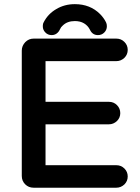

<svg xmlns="http://www.w3.org/2000/svg" viewBox="-20 -876 663 908"><path d="M183.6 -763.7Q184.6 -767.6 186.5 -770.5Q207 -810.5 246.1 -833Q285.2 -856.4 334 -856.4Q406.2 -856.4 453.1 -809.6Q470.7 -792 481.4 -770.5Q485.4 -762.7 485.4 -752Q485.4 -734.4 473.1 -722.2Q460.9 -710 443.4 -710Q417 -710 405.3 -735.4Q395.5 -754.9 377.4 -765.6Q359.4 -776.4 334 -776.4Q297.9 -776.4 276.4 -754.9Q267.6 -747.1 264.6 -739.3Q258.8 -726.6 252.9 -721.7Q241.2 -710 224.6 -710Q206.1 -710 194.3 -722.7Q188.5 -728.5 185.5 -735.8Q182.6 -743.2 182.6 -748.5Q182.6 -753.9 182.6 -755.9Q182.6 -757.8 183.1 -759.8Q183.6 -761.7 183.6 -763.7ZM83 -43.9V-636.7Q83 -659.2 99.6 -676.8Q116.2 -693.4 138.7 -693.4H530.3Q552.7 -693.4 568.4 -677.7Q584 -662.1 584 -640.1Q584 -618.2 568.4 -602.5Q551.8 -586.9 530.3 -586.9H196.3Q195.3 -586.9 195.3 -586.9Q195.3 -586.9 195.3 -585.9V-394.5H495.1Q517.6 -394.5 533.2 -378.9Q548.8 -363.3 548.8 -340.8Q548.8 -319.3 533.2 -303.7Q516.6 -288.1 495.1 -288.1H195.3V-95.7V-94.7Q196.3 -94.7 196.3 -94.7H530.3Q552.7 -94.7 568.4 -79.1Q584 -63.5 584 -41.5Q584 -19.5 568.4 -3.9Q551.8 11.7 530.3 11.7H138.7Q115.2 11.7 99.1 -4.4Q83 -20.5 83 -43.9ZM195.3 -93.8ZM194.3 -586.9Z"/></svg>

Font: FakePearl
Style: SemiBold
Weight: 400
Version: Version 1.2